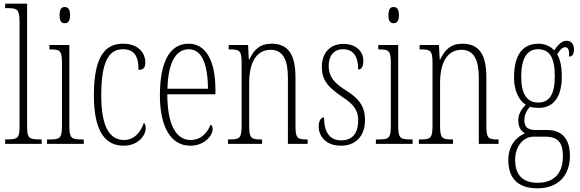

<svg xmlns="http://www.w3.org/2000/svg" viewBox="-20 -780 3146 1041"><path d="M8 0H206V-24H201C135 -24 127 -30 127 -98V-760H8V-736H20C74 -736 86 -730 86 -660V-98C86 -30 78 -24 12 -24H8Z M331 -654C348 -654 360 -664 360 -698C360 -731 348 -742 331 -742C314 -742 303 -731 303 -698C303 -664 314 -654 331 -654ZM235 0H434V-24H421C366 -24 356 -32 356 -100V-536H248V-512H255C308 -512 316 -503 316 -434V-99C316 -31 306 -24 250 -24H235Z M650 10C729 10 770 -46 770 -84C770 -100 767 -108 760 -114C745 -69 711 -21 653 -21C573 -21 529 -94 529 -264C529 -458 576 -513 647 -513C710 -513 731 -473 731 -401C753 -401 768 -411 768 -438C768 -498 726 -543 647 -543C553 -543 489 -479 489 -263C489 -58 557 10 650 10Z M1011 10C1091 10 1133 -47 1133 -80C1133 -94 1128 -101 1122 -104C1105 -62 1072 -21 1014 -21C935 -21 888 -101 887 -269H1148V-294C1148 -449 1097 -543 1003 -543C903 -543 847 -450 847 -262C847 -88 909 10 1011 10ZM1108 -299H888C891 -431 929 -513 1003 -513C1078 -513 1106 -426 1108 -299Z M1216 0H1401V-24H1395C1341 -24 1331 -31 1331 -99V-330C1331 -454 1379 -510 1447 -510C1516 -510 1541 -452 1541 -360V0H1648V-24H1644C1591 -24 1582 -31 1582 -100V-360C1582 -486 1542 -543 1452 -543C1390 -543 1357 -511 1332 -458H1329L1325 -536H1220V-512H1225C1280 -512 1290 -506 1290 -438V-100C1290 -31 1280 -24 1224 -24H1216Z M1828 10C1910 10 1959 -43 1959 -130C1959 -194 1935 -241 1857 -289C1791 -330 1762 -366 1762 -421C1762 -472 1785 -513 1840 -513C1895 -513 1922 -475 1922 -403C1941 -403 1950 -420 1950 -450C1950 -504 1908 -542 1841 -542C1770 -542 1725 -493 1725 -418C1725 -348 1754 -310 1837 -254C1906 -210 1922 -174 1922 -128C1922 -55 1889 -19 1829 -19C1766 -19 1737 -66 1737 -143C1721 -143 1708 -128 1708 -93C1708 -44 1745 10 1828 10Z M2114 -654C2131 -654 2143 -664 2143 -698C2143 -731 2131 -742 2114 -742C2097 -742 2086 -731 2086 -698C2086 -664 2097 -654 2114 -654ZM2018 0H2217V-24H2204C2149 -24 2139 -32 2139 -100V-536H2031V-512H2038C2091 -512 2099 -503 2099 -434V-99C2099 -31 2089 -24 2033 -24H2018Z M2251 0H2436V-24H2430C2376 -24 2366 -31 2366 -99V-330C2366 -454 2414 -510 2482 -510C2551 -510 2576 -452 2576 -360V0H2683V-24H2679C2626 -24 2617 -31 2617 -100V-360C2617 -486 2577 -543 2487 -543C2425 -543 2392 -511 2367 -458H2364L2360 -536H2255V-512H2260C2315 -512 2325 -506 2325 -438V-100C2325 -31 2315 -24 2259 -24H2251Z M2893 241C3007 241 3070 172 3070 64C3070 -15 3037 -75 2947 -75H2884C2845 -75 2823 -89 2823 -128C2823 -162 2838 -183 2853 -201C2864 -197 2887 -195 2901 -195C2984 -195 3026 -259 3026 -363C3026 -426 3016 -459 3001 -486C3019 -514 3031 -524 3044 -524C3063 -524 3066 -507 3066 -473C3084 -473 3092 -489 3092 -513C3092 -538 3079 -559 3052 -559C3021 -559 3002 -530 2985 -507C2968 -526 2937 -543 2901 -543C2815 -543 2767 -486 2767 -358C2767 -289 2794 -234 2831 -212C2810 -192 2790 -164 2790 -127C2790 -88 2808 -67 2826 -57C2786 -40 2736 2 2736 88C2736 181 2783 241 2893 241ZM2898 -224C2836 -224 2806 -272 2806 -364C2806 -468 2840 -513 2896 -513C2957 -513 2988 -474 2988 -365C2988 -270 2960 -224 2898 -224ZM2894 211C2802 211 2773 155 2773 86C2773 14 2817 -39 2873 -39H2935C3010 -39 3032 -2 3032 67C3032 149 2994 211 2894 211Z"/></svg>

Font: Noto Serif Devanagari ExtraCondensed ExtraLight
Style: Regular
Weight: 200
Width: 2
Designer: Universal Thirst, Indian Type Foundry and the Monotype Design Team
Foundry: Monotype Imaging Inc.
Version: Version 2.004